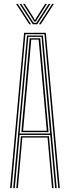

<svg xmlns="http://www.w3.org/2000/svg" viewBox="-20 -969 360 989"><path d="M32 0 104 -800H216L288 0H280L209 -793H111L40 0ZM64 0 88 -267.5H232L256 0H248L225 -260.5H95L72 0ZM48 0 119 -786H201L272 0H264L239 -274H81L56 0ZM81 -281H238L218 -506.8L194 -779H126L101.5 -506.8ZM90 -288.5 109.5 -506.8 133 -772H187L210.5 -506.8L230 -288.5ZM99 -295.5H221L202.2 -506.8L179 -765H141L118 -506.8ZM62.8 -949H71.8L139.8 -844H130.8ZM80.8 -949H89.8L143 -866.5L153.2 -851.5H167.2L177.2 -866.5L230.8 -949H239.8L171.8 -844H148.8ZM98.8 -949H107.8L154.5 -875.8L157.2 -868H163.2L166 -875.8L212.8 -949H221.8L172.2 -871.2L165.2 -858.2H155.2L148.5 -871.2ZM248.8 -949H257.8L189.8 -844H180.8Z"/></svg>

Font: Big Shoulders Inline Text SC Thin
Style: Regular
Weight: 100
Designer: Patric King
Foundry: XO Type Co
Version: Version 2.002